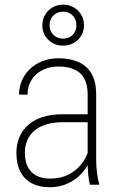

<svg xmlns="http://www.w3.org/2000/svg" viewBox="-20 -786 509 817"><path d="M353 -97.7V-384.8Q353 -426.3 338.4 -452.4Q323.7 -478.5 295.9 -490.7Q268.1 -502.9 227.5 -502.9Q190.4 -502.9 160.9 -488Q131.3 -473.1 114.3 -446Q97.2 -418.9 97.2 -382.8L61 -383.8Q61 -415.5 73.2 -443.6Q85.4 -471.7 107.7 -492.7Q129.9 -513.7 160.9 -525.9Q191.9 -538.1 229 -538.1Q275.9 -538.1 312 -522.9Q348.1 -507.8 368.7 -473.9Q389.2 -439.9 389.2 -383.8V-107.9Q389.2 -79.6 392.6 -51Q396 -22.5 401.9 -5.4V0H362.3Q357.4 -18.1 355.2 -45.4Q353 -72.8 353 -97.7ZM363.3 -299.8 364.3 -266.1H251Q208.5 -266.1 177.5 -256.6Q146.5 -247.1 126.2 -229.7Q106 -212.4 95.9 -188.7Q85.9 -165 85.9 -136.2Q85.9 -98.6 99.1 -74.2Q112.3 -49.8 136.5 -37.8Q160.6 -25.9 192.9 -25.9Q236.8 -25.9 270.8 -42.7Q304.7 -59.6 327.4 -89.1Q350.1 -118.7 360.4 -156.2L372.6 -128.9Q366.2 -105 351.6 -80.3Q336.9 -55.7 314.2 -35.2Q291.5 -14.6 260.7 -2Q230 10.7 190.4 10.7Q147.9 10.7 116.2 -5.6Q84.5 -22 67.1 -54.7Q49.8 -87.4 49.8 -135.7Q49.8 -171.9 62.3 -201.7Q74.7 -231.4 99.4 -253.7Q124 -275.9 160.9 -287.8Q197.8 -299.8 246.1 -299.8ZM160.2 -678.7Q160.2 -703.1 171.9 -723.1Q183.6 -743.2 203.9 -754.6Q224.1 -766.1 248.5 -766.1Q285.6 -766.1 311.5 -741Q337.4 -715.8 337.4 -678.7Q337.4 -653.8 325.4 -634Q313.5 -614.3 293.5 -603Q273.4 -591.8 248.5 -591.8Q210.9 -591.8 185.5 -616.5Q160.2 -641.1 160.2 -678.7ZM190.9 -678.7Q190.9 -653.8 207.3 -637.7Q223.6 -621.6 248.5 -621.6Q273.4 -621.6 289.3 -637.7Q305.2 -653.8 305.2 -678.7Q305.2 -703.6 289.3 -720Q273.4 -736.3 248.5 -736.3Q223.6 -736.3 207.3 -720Q190.9 -703.6 190.9 -678.7Z"/></svg>

Font: Roboto Condensed ExtraLight
Style: Regular
Weight: 250
Designer: Christian Robertson
Foundry: Google
Version: Version 3.008; 2023